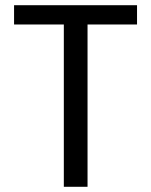

<svg xmlns="http://www.w3.org/2000/svg" viewBox="-20 -717 581 737"><path d="M506 -697V-623H316V0H225V-623H34V-697Z"/></svg>

Font: MSTAGE
Style: Regular
Weight: 400
Designer: Ninad Kale (Devanagari), Jonny Pinhorn (Latin)
Foundry: Indian Type Foundry
Version: 4.004